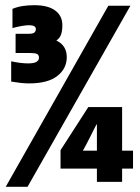

<svg xmlns="http://www.w3.org/2000/svg" viewBox="-20 -719 540 739"><path d="M237 -499Q237 -455 200.5 -426.5Q164 -398 92 -398Q76 -398 58 -400Q40 -402 23 -405V-483Q60 -475 88 -475Q111 -475 120.5 -481Q130 -487 130 -497Q130 -508 122 -511.5Q114 -515 95 -515H40V-589H92Q107 -589 112.5 -594Q118 -599 118 -607Q118 -622 92 -622Q81 -622 63.5 -619Q46 -616 28 -611V-685Q48 -693 68.5 -696Q89 -699 112 -699Q165 -699 192.5 -678.5Q220 -658 220 -622Q220 -602 215.5 -587.5Q211 -573 197 -563Q237 -544 237 -499ZM482 -697 86 0H2L397 -697ZM492 -70H450V-19H353V-70H213V-141L320 -307H450V-139H492ZM353 -242Q349 -236 342 -222Q335 -208 327 -192Q319 -176 311 -161Q303 -146 299 -139H353Z"/></svg>

Font: D2Coding ligature
Style: Bold
Weight: 700
Monospace: yes
Designer: Yong-Rak Park; Jeong-Hwan Yoon; Sang-Min Lee;
Foundry: NHN Corporation
Version: Version 1.3.2; Build 20180524